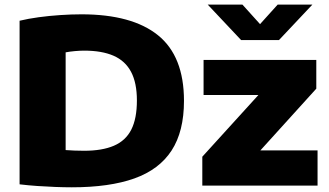

<svg xmlns="http://www.w3.org/2000/svg" viewBox="-20 -810 1435 838"><path d="M293.5 7.5Q260.5 7.5 221.8 6Q183 4.5 142.8 1.8Q102.5 -1 65.5 -5.5V-719.5Q103 -728.5 148.8 -734.8Q194.5 -741 242.8 -744.2Q291 -747.5 335.5 -747.5Q556.5 -747.5 669.8 -656Q783 -564.5 783 -370Q783 -236.5 729 -153.2Q675 -70 566.5 -31.2Q458 7.5 293.5 7.5ZM347.5 -152Q426 -152 477.2 -174Q528.5 -196 553 -244.2Q577.5 -292.5 577.5 -371.5Q577.5 -448.5 552 -496.5Q526.5 -544.5 475.5 -566.8Q424.5 -589 347.5 -589Q329.5 -589 307 -587Q284.5 -585 266.5 -581.5V-155Q286 -153.5 305.8 -152.8Q325.5 -152 347.5 -152ZM863 0V-126L1137.5 -428V-395.5H868.5V-548.5H1360.5V-423L1086.5 -120.5V-153.5H1366V0ZM1032.5 -635 886.5 -790H1038L1130.5 -687.5H1099.5L1192 -790H1343.5L1197.5 -635Z"/></svg>

Font: Encode Sans SemiExpanded ExtraBold
Style: Regular
Weight: 800
Width: 6
Designer: Multiple Designers
Foundry: Impallari Type
Version: Version 3.002